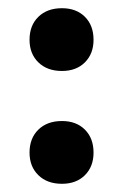

<svg xmlns="http://www.w3.org/2000/svg" viewBox="-20 -441 300 468"><path d="M131 7Q95 7 73.5 -14Q52 -35 52 -69Q52 -104 73.5 -125Q95 -146 131 -146Q166 -146 187 -125Q208 -104 208 -69Q208 -35 187 -14Q166 7 131 7ZM131 -268Q95 -268 73.5 -289Q52 -310 52 -344Q52 -379 73.5 -400Q95 -421 131 -421Q166 -421 187 -400Q208 -379 208 -344Q208 -310 187 -289Q166 -268 131 -268Z"/></svg>

Font: Ysabeau Office
Style: Bold
Weight: 700
Designer: Christian Thalmann (Catharsis Fonts)
Version: Version 2.001;gftools[0.9.30]; featfreeze: tnum,lnum,ss02